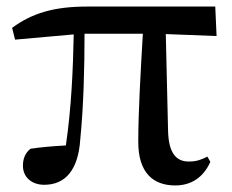

<svg xmlns="http://www.w3.org/2000/svg" viewBox="-20 -550 708 586"><path d="M515 16C564 16 601 -9 622 -56L613 -72C595 -63 581 -57 556 -57C519 -57 495 -81 493 -149L486 -446L641 -440L637 -530H246C145 -530 78 -510 17 -465L26 -429L205 -445C203 -341 198 -221 181 -106C141 -104 107 -101 73 -96C57 -83 50 -66 50 -44C50 -9 77 14 115 14C180 14 219 -32 225 -125C235 -224 238 -343 238 -447H416C409 -328 402 -206 402 -117C402 -22 448 16 515 16Z"/></svg>

Font: Noto Serif SC SemiBold
Style: Regular
Weight: 600
Designer: Ryoko NISHIZUKA 西塚涼子 (kana & ideographs); Frank Grießhammer (Latin, Greek & Cyrillic); Wenlong ZHANG 张文龙 (bopomofo); San
Foundry: Adobe
Version: Version 2.001;hotconv 1.1.0;makeotfexe 2.6.0